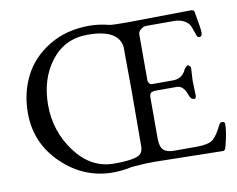

<svg xmlns="http://www.w3.org/2000/svg" viewBox="-75 -763 1083 876"><g transform="rotate(-10 466.5 -325.0)"><path d="M375 -625Q269 -625 205.6 -543Q142.1 -460.9 142.1 -339.4Q142.1 -217.8 214.4 -121.1Q287.1 -24.4 393.6 -24.9Q500 -24.9 518.1 -48.8Q527.8 -61 527.8 -80.1V-81.1L528.8 -321.8V-363.8L527.8 -477.1V-540Q518.1 -625 375 -625ZM44.9 -319.8Q44.9 -412.6 83.5 -489.3Q122.1 -566.4 202.1 -615.2Q282.2 -664.1 390.1 -664.1Q433.1 -664.1 481 -651.9Q493.2 -648.9 564 -648.9L856 -652.8Q873 -652.8 874 -644Q889.2 -563 889.2 -544.4Q889.2 -525.9 875 -525.9Q867.2 -525.9 863.8 -536.1Q848.6 -583 841.8 -590.8Q817.9 -617.7 774.9 -618.2H644Q634.3 -618.2 621.1 -608.4Q607.9 -598.6 607.9 -585.9V-374Q607.9 -365.2 613.3 -358.4Q618.7 -351.6 626 -352.1H722.2Q766.1 -352.1 783.2 -391.1Q785.2 -395 791.5 -401.4Q797.9 -408.2 801.3 -408.2Q804.7 -408.2 809.6 -403.3Q814.5 -398.4 814 -392.1L811 -336.9L813 -269Q813 -252 804.2 -252Q788.1 -252 780.8 -274.9Q765.6 -319.8 734.9 -319.8H642.1Q623 -319.8 615.7 -314.9Q608.4 -310.1 607.9 -293.9V-102.1Q607.9 -64.9 623.5 -49.8Q639.2 -34.7 673.8 -35.2H777.8Q831.1 -35.2 852.1 -51.8Q873 -68.4 896 -116.2Q901.9 -127.9 912.6 -126Q923.3 -124 922.9 -115.2Q922.9 -75.2 905.8 -12.2Q901.9 4.9 892.1 4.9L573.2 -1Q535.2 -1 507.8 1.5Q480.5 3.9 473.1 3.9L465.8 4.9Q426.8 13.7 381.8 14.2Q247.1 14.2 146 -83Q44.9 -180.2 44.9 -319.8Z"/></g></svg>

Font: EBGaramond
Style: Regular
Weight: 400
Version: Version 000.012g